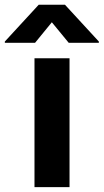

<svg xmlns="http://www.w3.org/2000/svg" viewBox="-85 -770 427 790"><path d="M56.9 -530.3H201.1V0H56.9ZM128.3 -678.4 59.2 -593.8H-65.1V-599.1L74.2 -750.4H182.4L321.7 -599.1V-593.8H197.8Z"/></svg>

Font: WEMIX Pretendard Variable
Style: Regular
Weight: 400
Designer: Base glyphs from Inter by Rasmus Andersson; Hangeul glyphs from Noto Sans CJK(Source Han Sans) by Jang Soo-young and Kan
Foundry: Kil Hyung-jin
Version: Version 1.000;Glyphs 3.2 (3208)